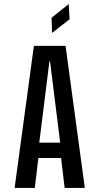

<svg xmlns="http://www.w3.org/2000/svg" viewBox="-20 -926 490 946"><path d="M398 0H298.5L281 -147.5H169L151.5 0H52L147 -700H303ZM223.5 -624 173.5 -223H276.5L226.5 -624ZM236.5 -764 234 -838.5 318.5 -906 323 -831Z"/></svg>

Font: Trispace Condensed
Style: Regular
Weight: 400
Width: 3
Designer: Tyler Finck
Foundry: Etcetera Type Company
Version: Version 1.210; ttfautohint (v1.8.3)